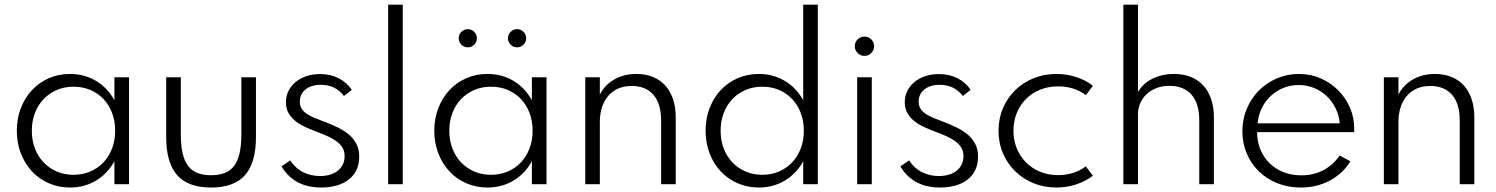

<svg xmlns="http://www.w3.org/2000/svg" viewBox="-20 -802 6516 836"><path d="M53.2 -232.7Q53.2 -285.9 70.7 -331.1Q88.2 -376.4 119.1 -409.5Q150 -442.7 192.5 -461.4Q235 -480 285 -480Q347.3 -480 397.7 -450Q448.2 -420 478.2 -365.5V-465.5H541.8V0H478.2V-100Q448.2 -45.5 397.7 -15.5Q347.3 14.5 285 14.5Q235 14.5 192.5 -4.1Q150 -22.7 119.1 -55.9Q88.2 -89.1 70.7 -134.3Q53.2 -179.5 53.2 -232.7ZM118.6 -232.7Q118.6 -190.9 132 -155.7Q145.5 -120.5 169.8 -95Q194.1 -69.5 227.3 -55.2Q260.5 -40.9 300 -40.9Q339.5 -40.9 373 -55.2Q406.4 -69.5 430.5 -95Q454.5 -120.5 468 -155.7Q481.4 -190.9 481.4 -232.7Q481.4 -275 468 -310.2Q454.5 -345.5 430.5 -370.9Q406.4 -396.4 373 -410.5Q339.5 -424.5 300 -424.5Q260.5 -424.5 227.3 -410.2Q194.1 -395.9 169.8 -370.5Q145.5 -345 132 -309.8Q118.6 -274.5 118.6 -232.7Z M899.1 14.5Q799.1 14.5 751.4 -39.3Q703.6 -93.2 703.6 -205.9V-465.5H767.3V-217.3Q767.3 -170 774.8 -136.1Q782.3 -102.3 798.2 -80.7Q814.1 -59.1 839.1 -49.1Q864.1 -39.1 899.1 -39.1Q934.1 -39.1 959.1 -49.1Q984.1 -59.1 1000 -80.7Q1015.9 -102.3 1023.4 -136.1Q1030.9 -170 1030.9 -217.3V-465.5H1094.5V-205.9Q1094.5 -93.2 1046.8 -39.3Q999.1 14.5 899.1 14.5Z M1378.2 14.5Q1351.8 14.5 1327 9.5Q1302.3 4.5 1280.2 -6.6Q1258.2 -17.7 1239.3 -35.2Q1220.5 -52.7 1205.9 -77.7L1243.6 -103.6Q1267.7 -67.7 1301.4 -51.6Q1335 -35.5 1373.2 -35.5Q1395 -35.5 1414.3 -40.7Q1433.6 -45.9 1448.4 -56.8Q1463.2 -67.7 1471.8 -84.1Q1480.5 -100.5 1480.5 -122.3Q1480.5 -143.6 1471.1 -159.1Q1461.8 -174.5 1445.2 -186.8Q1428.6 -199.1 1406.1 -209.1Q1383.6 -219.1 1356.8 -229.1Q1334.1 -237.7 1310.7 -248.2Q1287.3 -258.6 1268.2 -273.4Q1249.1 -288.2 1237 -308.4Q1225 -328.6 1225 -357.3Q1225 -383.2 1235.9 -405.7Q1246.8 -428.2 1266.6 -444.5Q1286.4 -460.9 1313.6 -470.2Q1340.9 -479.5 1374.1 -479.5Q1418.2 -479.5 1453.6 -461.8Q1489.1 -444.1 1511.8 -410.9L1477.7 -384.1Q1459.1 -408.6 1433.9 -420.7Q1408.6 -432.7 1377.7 -432.7Q1335 -432.7 1310.2 -412.5Q1285.5 -392.3 1285.5 -359.5Q1285.5 -342.3 1292.7 -330Q1300 -317.7 1313.6 -308Q1327.3 -298.2 1346.4 -290Q1365.5 -281.8 1389.1 -273.2Q1422.3 -260.9 1450.7 -247Q1479.1 -233.2 1499.8 -215.5Q1520.5 -197.7 1532.3 -174.5Q1544.1 -151.4 1544.1 -120Q1544.1 -87.3 1532.3 -62.3Q1520.5 -37.3 1498.6 -20.2Q1476.8 -3.2 1446.1 5.7Q1415.5 14.5 1378.2 14.5Z M1670 0V-781.8H1733.6V0Z M1870.9 -232.7Q1870.9 -285.9 1888.4 -331.1Q1905.9 -376.4 1936.8 -409.5Q1967.7 -442.7 2010.2 -461.4Q2052.7 -480 2102.7 -480Q2165 -480 2215.5 -450Q2265.9 -420 2295.9 -365.5V-465.5H2359.5V0H2295.9V-100Q2265.9 -45.5 2215.5 -15.5Q2165 14.5 2102.7 14.5Q2052.7 14.5 2010.2 -4.1Q1967.7 -22.7 1936.8 -55.9Q1905.9 -89.1 1888.4 -134.3Q1870.9 -179.5 1870.9 -232.7ZM1936.4 -232.7Q1936.4 -190.9 1949.8 -155.7Q1963.2 -120.5 1987.5 -95Q2011.8 -69.5 2045 -55.2Q2078.2 -40.9 2117.7 -40.9Q2157.3 -40.9 2190.7 -55.2Q2224.1 -69.5 2248.2 -95Q2272.3 -120.5 2285.7 -155.7Q2299.1 -190.9 2299.1 -232.7Q2299.1 -275 2285.7 -310.2Q2272.3 -345.5 2248.2 -370.9Q2224.1 -396.4 2190.7 -410.5Q2157.3 -424.5 2117.7 -424.5Q2078.2 -424.5 2045 -410.2Q2011.8 -395.9 1987.5 -370.5Q1963.2 -345 1949.8 -309.8Q1936.4 -274.5 1936.4 -232.7ZM2231.4 -595.9Q2215 -595.9 2203.4 -607.5Q2191.8 -619.1 2191.8 -635.5Q2191.8 -651.8 2203.4 -663.4Q2215 -675 2231.4 -675Q2247.7 -675 2259.3 -663.4Q2270.9 -651.8 2270.9 -635.5Q2270.9 -619.1 2259.3 -607.5Q2247.7 -595.9 2231.4 -595.9ZM2016.8 -595.9Q2000.5 -595.9 1988.9 -607.5Q1977.3 -619.1 1977.3 -635.5Q1977.3 -651.8 1988.9 -663.4Q2000.5 -675 2016.8 -675Q2033.2 -675 2044.8 -663.4Q2056.4 -651.8 2056.4 -635.5Q2056.4 -619.1 2044.8 -607.5Q2033.2 -595.9 2016.8 -595.9Z M2528.2 0V-465.5H2591.8V-390Q2600.9 -408.6 2615.7 -425Q2630.5 -441.4 2650.5 -453.6Q2670.5 -465.9 2695.7 -473Q2720.9 -480 2750.9 -480Q2790.9 -480 2822.7 -467Q2854.5 -454.1 2876.6 -429.8Q2898.6 -405.5 2910.5 -370.2Q2922.3 -335 2922.3 -290.5V0H2858.6V-278.6Q2858.6 -350.5 2825.2 -389.1Q2791.8 -427.7 2730.5 -427.7Q2697.3 -427.7 2671.6 -416.4Q2645.9 -405 2628.2 -384.3Q2610.5 -363.6 2601.1 -334.8Q2591.8 -305.9 2591.8 -270.9V0Z M3052.3 -232.7Q3052.3 -285.9 3069.8 -331.4Q3087.3 -376.8 3118.2 -409.8Q3149.1 -442.7 3191.6 -461.4Q3234.1 -480 3284.1 -480Q3346.4 -480 3396.8 -450Q3447.3 -420 3477.3 -365.9V-781.8H3540.9V0H3477.3V-99.5Q3447.3 -45.5 3396.8 -15.5Q3346.4 14.5 3284.1 14.5Q3234.1 14.5 3191.6 -4.1Q3149.1 -22.7 3118.2 -55.7Q3087.3 -88.6 3069.8 -134.1Q3052.3 -179.5 3052.3 -232.7ZM3117.7 -232.7Q3117.7 -190.9 3131.1 -155.7Q3144.5 -120.5 3168.9 -95Q3193.2 -69.5 3226.4 -55.2Q3259.5 -40.9 3299.1 -40.9Q3338.6 -40.9 3371.8 -55.2Q3405 -69.5 3429.1 -95Q3453.2 -120.5 3466.6 -155.7Q3480 -190.9 3480 -232.7Q3480 -275 3466.6 -310.2Q3453.2 -345.5 3429.1 -370.9Q3405 -396.4 3371.8 -410.5Q3338.6 -424.5 3299.1 -424.5Q3259.5 -424.5 3226.4 -410.2Q3193.2 -395.9 3168.9 -370.5Q3144.5 -345 3131.1 -309.8Q3117.7 -274.5 3117.7 -232.7Z M3744.1 -558.6Q3726.8 -558.6 3714.3 -571.1Q3701.8 -583.6 3701.8 -600.9Q3701.8 -618.2 3714.3 -630.5Q3726.8 -642.7 3744.1 -642.7Q3761.4 -642.7 3773.6 -630.5Q3785.9 -618.2 3785.9 -600.9Q3785.9 -583.6 3773.6 -571.1Q3761.4 -558.6 3744.1 -558.6ZM3712.3 0V-465.5H3775.9V0Z M4072.7 14.5Q4046.4 14.5 4021.6 9.5Q3996.8 4.5 3974.8 -6.6Q3952.7 -17.7 3933.9 -35.2Q3915 -52.7 3900.5 -77.7L3938.2 -103.6Q3962.3 -67.7 3995.9 -51.6Q4029.5 -35.5 4067.7 -35.5Q4089.5 -35.5 4108.9 -40.7Q4128.2 -45.9 4143 -56.8Q4157.7 -67.7 4166.4 -84.1Q4175 -100.5 4175 -122.3Q4175 -143.6 4165.7 -159.1Q4156.4 -174.5 4139.8 -186.8Q4123.2 -199.1 4100.7 -209.1Q4078.2 -219.1 4051.4 -229.1Q4028.6 -237.7 4005.2 -248.2Q3981.8 -258.6 3962.7 -273.4Q3943.6 -288.2 3931.6 -308.4Q3919.5 -328.6 3919.5 -357.3Q3919.5 -383.2 3930.5 -405.7Q3941.4 -428.2 3961.1 -444.5Q3980.9 -460.9 4008.2 -470.2Q4035.5 -479.5 4068.6 -479.5Q4112.7 -479.5 4148.2 -461.8Q4183.6 -444.1 4206.4 -410.9L4172.3 -384.1Q4153.6 -408.6 4128.4 -420.7Q4103.2 -432.7 4072.3 -432.7Q4029.5 -432.7 4004.8 -412.5Q3980 -392.3 3980 -359.5Q3980 -342.3 3987.3 -330Q3994.5 -317.7 4008.2 -308Q4021.8 -298.2 4040.9 -290Q4060 -281.8 4083.6 -273.2Q4116.8 -260.9 4145.2 -247Q4173.6 -233.2 4194.3 -215.5Q4215 -197.7 4226.8 -174.5Q4238.6 -151.4 4238.6 -120Q4238.6 -87.3 4226.8 -62.3Q4215 -37.3 4193.2 -20.2Q4171.4 -3.2 4140.7 5.7Q4110 14.5 4072.7 14.5Z M4579.5 14.5Q4525.9 14.5 4480 -4.3Q4434.1 -23.2 4400.2 -56.4Q4366.4 -89.5 4347 -134.8Q4327.7 -180 4327.7 -232.7Q4327.7 -285.5 4347 -330.7Q4366.4 -375.9 4400.2 -409.1Q4434.1 -442.3 4480 -461.1Q4525.9 -480 4579.5 -480Q4625.9 -480 4667.3 -466.1Q4708.6 -452.3 4738.6 -428.6L4708.2 -387.7Q4657.7 -425.9 4586.8 -425.9Q4543.6 -425.9 4508 -411.1Q4472.3 -396.4 4446.6 -370.2Q4420.9 -344.1 4406.8 -308.9Q4392.7 -273.6 4392.7 -232.7Q4392.7 -192.3 4406.8 -157Q4420.9 -121.8 4446.6 -95.7Q4472.3 -69.5 4508 -54.5Q4543.6 -39.5 4587.3 -39.5Q4621.8 -39.5 4652.5 -49.1Q4683.2 -58.6 4707.7 -77.7L4738.6 -36.8Q4707.7 -13.2 4666.8 0.7Q4625.9 14.5 4579.5 14.5Z M4871.4 0V-781.8H4935V-401.4Q4944.1 -417.7 4958.9 -432Q4973.6 -446.4 4993.4 -457Q5013.2 -467.7 5038 -473.9Q5062.7 -480 5091.8 -480Q5132.3 -480 5164.3 -467.3Q5196.4 -454.5 5218.9 -430.5Q5241.4 -406.4 5253.4 -370.9Q5265.5 -335.5 5265.5 -290.5V0H5201.8V-278.2Q5201.8 -351.4 5168 -389.8Q5134.1 -428.2 5071.8 -428.2Q5039.5 -428.2 5014.1 -418Q4988.6 -407.7 4971.1 -390.7Q4953.6 -373.6 4944.3 -351.4Q4935 -329.1 4935 -304.5V0Z M5643.6 14.5Q5588.2 14.5 5541.6 -4.3Q5495 -23.2 5461.1 -56.1Q5427.3 -89.1 5408.4 -133.9Q5389.5 -178.6 5389.5 -230.5Q5389.5 -283.6 5409.1 -329.3Q5428.6 -375 5462 -408.4Q5495.5 -441.8 5540.2 -460.9Q5585 -480 5635.5 -480Q5686.8 -480 5730.7 -460.7Q5774.5 -441.4 5807 -408.6Q5839.5 -375.9 5858 -333Q5876.4 -290 5876.4 -242.3Q5876.4 -237.7 5876.4 -234.1Q5876.4 -230.5 5875.9 -226.8H5453.6Q5453.6 -185.5 5468 -150.9Q5482.3 -116.4 5507.7 -91.4Q5533.2 -66.4 5568.6 -52.5Q5604.1 -38.6 5646.4 -38.6Q5699.5 -38.6 5742 -60.9Q5784.5 -83.2 5813.2 -125L5860 -99.5Q5826.4 -45.5 5769.8 -15.5Q5713.2 14.5 5643.6 14.5ZM5813.6 -265Q5810 -301.4 5794.8 -331.8Q5779.5 -362.3 5755.7 -384.5Q5731.8 -406.8 5700.7 -419.3Q5669.5 -431.8 5634.5 -431.8Q5599.1 -431.8 5568 -419.1Q5536.8 -406.4 5513 -384.1Q5489.1 -361.8 5474.1 -331.4Q5459.1 -300.9 5455.9 -265Z M6005.5 0V-465.5H6069.1V-390Q6078.2 -408.6 6093 -425Q6107.7 -441.4 6127.7 -453.6Q6147.7 -465.9 6173 -473Q6198.2 -480 6228.2 -480Q6268.2 -480 6300 -467Q6331.8 -454.1 6353.9 -429.8Q6375.9 -405.5 6387.7 -370.2Q6399.5 -335 6399.5 -290.5V0H6335.9V-278.6Q6335.9 -350.5 6302.5 -389.1Q6269.1 -427.7 6207.7 -427.7Q6174.5 -427.7 6148.9 -416.4Q6123.2 -405 6105.5 -384.3Q6087.7 -363.6 6078.4 -334.8Q6069.1 -305.9 6069.1 -270.9V0Z"/></svg>

Font: Spartan
Style: Regular
Weight: 400
Designer: Matt Bailey, Mirko Velimirovic
Foundry: Matt Bailey
Version: Version 1.005